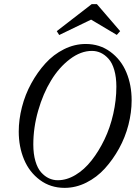

<svg xmlns="http://www.w3.org/2000/svg" viewBox="-20 -887 651 920"><path d="M555.7 -737.8 539.6 -719.7 416.5 -793 263.7 -719.2 252 -737.8 419.4 -867.2H444.3ZM289.6 13.2Q222.2 13.2 171.4 -24.4Q120.6 -62 95.2 -122.8Q69.8 -183.6 69.8 -256.8Q69.8 -314 85.2 -374Q100.6 -434.1 129.9 -487.5Q159.2 -541 197.8 -583.5Q236.3 -626 286.6 -651.1Q336.9 -676.3 390.6 -676.3Q458 -676.3 509 -638.7Q560.1 -601.1 585.4 -540.5Q610.8 -480 610.8 -406.2Q610.8 -349.1 595.5 -289.1Q580.1 -229 550.5 -175.5Q521 -122.1 482.4 -79.6Q443.8 -37.1 393.6 -12Q343.3 13.2 289.6 13.2ZM256.8 -23.4Q299.8 -23.4 342 -48.8Q384.3 -74.2 418.9 -118.4Q453.6 -162.6 480.7 -219Q507.8 -275.4 522.7 -341.3Q537.6 -407.2 537.6 -471.7Q537.6 -517.1 527.6 -551.5Q517.6 -585.9 500.2 -605.2Q482.9 -624.5 462.9 -633.8Q442.9 -643.1 420.4 -643.1Q367.2 -643.1 315.2 -603.8Q263.2 -564.5 224.9 -501.7Q186.5 -439 163.1 -357.4Q139.6 -275.9 139.6 -194.8Q139.6 -149.4 149.7 -115Q159.7 -80.6 177 -61.3Q194.3 -42 214.4 -32.7Q234.4 -23.4 256.8 -23.4Z"/></svg>

Font: Elstob 14pt
Style: Italic
Weight: 400
Italic angle: -20°
Designer: Peter S. Baker
Version: Version 1.015